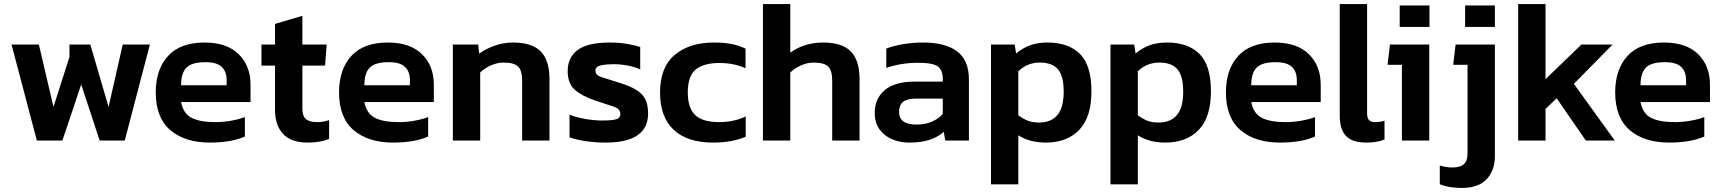

<svg xmlns="http://www.w3.org/2000/svg" viewBox="-20 -694 8500 948"><path d="M162 0 37 -474H172L244 -166L323 -413V-474H426L516 -166L586 -474H720L596 0H472L381 -277L288 0Z M1016 10Q893 10 821 -51.5Q749 -113 749 -238Q749 -351 809.5 -417.5Q870 -484 990 -484Q1100 -484 1158.5 -426.5Q1217 -369 1217 -276V-190H874Q885 -133 926.5 -112Q968 -91 1044 -91Q1082 -91 1121.5 -98Q1161 -105 1189 -116V-20Q1156 -5 1112 2.5Q1068 10 1016 10ZM874 -273H1099V-299Q1099 -340 1075 -363.5Q1051 -387 994 -387Q927 -387 900.5 -360Q874 -333 874 -273Z M1499 10Q1417 10 1377.5 -33Q1338 -76 1338 -150V-370H1271V-474H1338V-576L1473 -616V-474H1593L1585 -370H1473V-159Q1473 -120 1491 -105.5Q1509 -91 1547 -91Q1575 -91 1605 -101V-8Q1583 1 1557 5.5Q1531 10 1499 10Z M1921 10Q1798 10 1726 -51.5Q1654 -113 1654 -238Q1654 -351 1714.5 -417.5Q1775 -484 1895 -484Q2005 -484 2063.5 -426.5Q2122 -369 2122 -276V-190H1779Q1790 -133 1831.5 -112Q1873 -91 1949 -91Q1987 -91 2026.5 -98Q2066 -105 2094 -116V-20Q2061 -5 2017 2.5Q1973 10 1921 10ZM1779 -273H2004V-299Q2004 -340 1980 -363.5Q1956 -387 1899 -387Q1832 -387 1805.5 -360Q1779 -333 1779 -273Z M2216 0V-474H2341L2346 -429Q2375 -451 2419.5 -467.5Q2464 -484 2513 -484Q2607 -484 2650 -440Q2693 -396 2693 -304V0H2558V-297Q2558 -345 2538.5 -365Q2519 -385 2466 -385Q2435 -385 2403.5 -371Q2372 -357 2351 -336V0Z M2970 10Q2917 10 2869 2.5Q2821 -5 2792 -16V-128Q2827 -114 2871 -106.5Q2915 -99 2952 -99Q3002 -99 3022.5 -105Q3043 -111 3043 -132Q3043 -156 3011.5 -167Q2980 -178 2918 -198Q2853 -220 2818 -251Q2783 -282 2783 -343Q2783 -411 2832.5 -447.5Q2882 -484 2992 -484Q3036 -484 3075 -477.5Q3114 -471 3141 -462V-351Q3114 -364 3079 -370.5Q3044 -377 3014 -377Q2971 -377 2945.5 -371Q2920 -365 2920 -345Q2920 -323 2947.5 -314Q2975 -305 3033 -287Q3090 -270 3122 -250Q3154 -230 3167 -202.5Q3180 -175 3180 -134Q3180 10 2970 10Z M3501 10Q3374 10 3306.5 -53Q3239 -116 3239 -237Q3239 -362 3311.5 -423Q3384 -484 3505 -484Q3555 -484 3591 -477Q3627 -470 3661 -454V-357Q3636 -369 3603 -376Q3570 -383 3532 -383Q3456 -383 3416 -351.5Q3376 -320 3376 -237Q3376 -161 3412.5 -126Q3449 -91 3531 -91Q3566 -91 3599.5 -98Q3633 -105 3662 -119V-19Q3595 10 3501 10Z M3747 0V-674H3882V-434Q3911 -456 3953 -470Q3995 -484 4044 -484Q4138 -484 4181 -440Q4224 -396 4224 -304V0H4089V-297Q4089 -345 4069.5 -365Q4050 -385 3997 -385Q3966 -385 3934.5 -371Q3903 -357 3882 -336V0Z M4468 10Q4423 10 4384.5 -6.5Q4346 -23 4322.5 -55.5Q4299 -88 4299 -137Q4299 -207 4348.5 -249Q4398 -291 4495 -291H4635V-304Q4635 -348 4610.5 -366Q4586 -384 4512 -384Q4431 -384 4356 -359V-454Q4389 -467 4436.5 -475.5Q4484 -484 4540 -484Q4647 -484 4705.5 -440.5Q4764 -397 4764 -301V0H4647L4640 -43Q4612 -18 4571 -4Q4530 10 4468 10ZM4505 -79Q4550 -79 4583 -94Q4616 -109 4635 -132V-207H4498Q4419 -207 4419 -142Q4419 -79 4505 -79Z M4873 216V-474H4990L4997 -430Q5028 -456 5065 -470Q5102 -484 5152 -484Q5256 -484 5312.5 -427.5Q5369 -371 5369 -243Q5369 -115 5308.5 -52.5Q5248 10 5144 10Q5064 10 5008 -26V216ZM5110 -89Q5170 -89 5201 -126Q5232 -163 5232 -242Q5232 -318 5204 -351.5Q5176 -385 5114 -385Q5052 -385 5008 -342V-125Q5029 -109 5052.5 -99Q5076 -89 5110 -89Z M5463 216V-474H5580L5587 -430Q5618 -456 5655 -470Q5692 -484 5742 -484Q5846 -484 5902.5 -427.5Q5959 -371 5959 -243Q5959 -115 5898.5 -52.5Q5838 10 5734 10Q5654 10 5598 -26V216ZM5700 -89Q5760 -89 5791 -126Q5822 -163 5822 -242Q5822 -318 5794 -351.5Q5766 -385 5704 -385Q5642 -385 5598 -342V-125Q5619 -109 5642.5 -99Q5666 -89 5700 -89Z M6300 10Q6177 10 6105 -51.5Q6033 -113 6033 -238Q6033 -351 6093.5 -417.5Q6154 -484 6274 -484Q6384 -484 6442.5 -426.5Q6501 -369 6501 -276V-190H6158Q6169 -133 6210.5 -112Q6252 -91 6328 -91Q6366 -91 6405.5 -98Q6445 -105 6473 -116V-20Q6440 -5 6396 2.5Q6352 10 6300 10ZM6158 -273H6383V-299Q6383 -340 6359 -363.5Q6335 -387 6278 -387Q6211 -387 6184.5 -360Q6158 -333 6158 -273Z M6727 10Q6658 10 6626.5 -22Q6595 -54 6595 -124V-674H6730V-135Q6730 -110 6740 -100.5Q6750 -91 6769 -91Q6795 -91 6816 -98V-5Q6778 10 6727 10Z M6891 -561V-667H7038V-561ZM6902 0V-374H6831L6843 -474H7037V0Z M7214 -561V-667H7361V-561ZM7197 234Q7134 234 7089 216V123Q7105 128 7120.5 130.5Q7136 133 7149 133Q7190 133 7208 116.5Q7226 100 7226 64V-374H7155L7167 -474H7361V77Q7361 147 7320.5 190.5Q7280 234 7197 234Z M7476 0V-674H7611V-303L7788 -474H7942L7751 -280L7953 0H7810L7666 -209L7611 -156V0Z M8222 10Q8099 10 8027 -51.5Q7955 -113 7955 -238Q7955 -351 8015.5 -417.5Q8076 -484 8196 -484Q8306 -484 8364.5 -426.5Q8423 -369 8423 -276V-190H8080Q8091 -133 8132.5 -112Q8174 -91 8250 -91Q8288 -91 8327.5 -98Q8367 -105 8395 -116V-20Q8362 -5 8318 2.5Q8274 10 8222 10ZM8080 -273H8305V-299Q8305 -340 8281 -363.5Q8257 -387 8200 -387Q8133 -387 8106.5 -360Q8080 -333 8080 -273Z"/></svg>

Font: Kanit Medium
Style: Regular
Weight: 500
Designer: Katatrad Team
Foundry: CadsonDemak
Version: Version 2.000; ttfautohint (v1.8.3)